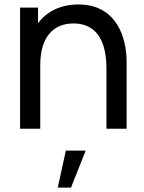

<svg xmlns="http://www.w3.org/2000/svg" viewBox="-20 -574 644 856"><path d="M329.5 -554C251.5 -554 189.5 -524 149.5 -470.5V-540H69.5V0H159.5V-284.5C159.5 -409.5 218.5 -469.5 308 -469.5C422 -469.5 454.5 -372 454.5 -270.5V0H544.5V-298.5C544.5 -401 503.5 -554 329.5 -554ZM296.5 262.5 362 97.5H273.5L237.5 262.5Z"/></svg>

Font: Hauora Medium
Style: Regular
Weight: 500
Designer: Wayne Shih
Foundry: WCYS
Version: Version 1.001;hotconv 1.0.109;makeotfexe 2.5.65596